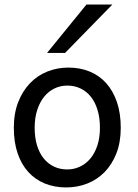

<svg xmlns="http://www.w3.org/2000/svg" viewBox="-20 -801 597 833"><path d="M130.4 -246.6Q130.4 -204.1 140.6 -170.4Q150.9 -136.7 169.7 -113.5Q188.5 -90.3 214.4 -78.1Q240.2 -65.9 272 -65.9Q301.3 -65.9 327.1 -78.1Q353 -90.3 372.3 -113.5Q391.6 -136.7 402.6 -170.4Q413.6 -204.1 413.6 -246.6Q413.6 -289.6 403.3 -323.5Q393.1 -357.4 374.3 -381.1Q355.5 -404.8 329.3 -417.2Q303.2 -429.7 272 -429.7Q242.2 -429.7 216.3 -417.2Q190.4 -404.8 171.4 -381.1Q152.3 -357.4 141.4 -323.5Q130.4 -289.6 130.4 -246.6ZM40 -246.6Q40 -309.6 59.1 -358.2Q78.1 -406.7 110.4 -440.2Q142.6 -473.6 185.5 -490.7Q228.5 -507.8 276.9 -507.8Q327.1 -507.8 368.9 -490.7Q410.6 -473.6 440.7 -440.2Q470.7 -406.7 487.3 -358.2Q503.9 -309.6 503.9 -246.6Q503.9 -183.6 484.9 -135.3Q465.8 -86.9 433.6 -54.2Q401.4 -21.5 358.4 -4.6Q315.4 12.2 267.1 12.2Q216.8 12.2 175 -4.6Q133.3 -21.5 103.3 -54.2Q73.2 -86.9 56.6 -135.3Q40 -183.6 40 -246.6ZM467.3 -781.2 262.2 -571.3H184.1L355 -781.2Z"/></svg>

Font: Andika Am
Style: Regular
Weight: 400
Designer: Victor Gaultney, Annie Olsen, Julie Remington, Don Collingsworth, Eric Hays, Becca Hirsbrunner
Foundry: SIL International
Version: Version 5.000